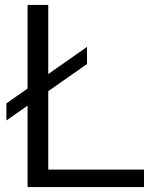

<svg xmlns="http://www.w3.org/2000/svg" viewBox="-20 -760 613 780"><path d="M6 -270.5V-340L333.5 -569.5V-500ZM92 0V-740H176V-71H565V0Z"/></svg>

Font: Encode Sans SC SemiExpanded
Style: Regular
Weight: 400
Width: 6
Designer: Multiple Designers
Foundry: Impallari Type
Version: Version 3.002